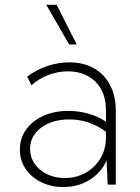

<svg xmlns="http://www.w3.org/2000/svg" viewBox="-20 -752 571 782"><path d="M451.7 0H418.5L414.1 -98.1Q391.6 -48.8 345.2 -19.5Q298.8 9.8 237.8 9.8Q187.5 9.8 147.2 -10.3Q106.9 -30.3 84 -64.7Q61 -99.1 61 -142.6Q61 -189 86.4 -224.4Q111.8 -259.8 156.2 -280Q200.7 -300.3 258.3 -300.3Q300.3 -300.3 340.1 -289.1Q379.9 -277.8 411.6 -256.3V-302.2Q411.6 -352.1 392.3 -387.5Q373 -422.9 338.1 -442.1Q303.2 -461.4 256.3 -461.4Q216.3 -461.4 178 -447Q139.6 -432.6 107.9 -404.8L90.8 -439.9Q128.4 -468.3 172.9 -483.2Q217.3 -498 262.2 -498Q320.3 -498 362.8 -473.9Q405.3 -449.7 428.5 -405.3Q451.7 -360.8 451.7 -300.3ZM244.1 -26.9Q290.5 -26.9 328.4 -48.1Q366.2 -69.3 388.7 -106.4Q411.1 -143.6 411.6 -190.9V-215.3Q378.4 -240.2 341.1 -252.9Q303.7 -265.6 262.7 -265.6Q192.4 -265.6 147.5 -231.9Q102.5 -198.2 102.5 -145.5Q102.5 -111.8 121.1 -85Q139.6 -58.1 171.6 -42.5Q203.6 -26.9 244.1 -26.9ZM292.5 -570.8H261.7L168.5 -732.4H210.9Z"/></svg>

Font: Kumbh Sans ExtraLight
Style: Regular
Weight: 250
Version: Version 1.005